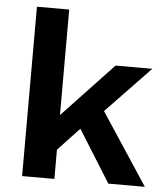

<svg xmlns="http://www.w3.org/2000/svg" viewBox="-52 -766 706 812"><g transform="rotate(5 301.0 -359.5)"><path d="M438 0 300 -221 209 -124V0H72V-719H209V-271L425 -500H581L393 -304L593 0Z"/></g></svg>

Font: Elaine Sans SemiBold
Style: Regular
Weight: 600
Designer: Wei Huang
Foundry: Wei Huang
Version: Version 2.001;December 24, 2019;FontCreator 12.0.0.2547 64-b